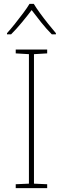

<svg xmlns="http://www.w3.org/2000/svg" viewBox="-20 -969 323 989"><path d="M223 0H61V-20L129 -23V-690L61 -694V-714H223V-694L155 -690V-23L223 -20ZM154 -949Q166 -929 186 -901.5Q206 -874 228 -846.5Q250 -819 268 -798V-792H247Q219 -820 191.5 -854.5Q164 -889 143 -917Q122 -889 93.5 -854.5Q65 -820 37 -792H16V-798Q35 -819 57 -846.5Q79 -874 99.5 -901.5Q120 -929 132 -949Z"/></svg>

Font: Noto Sans Thaana Thin
Style: Regular
Weight: 100
Designer: David Williams
Foundry: Google Inc.
Version: Version 3.001; ttfautohint (v1.8.4.7-5d5b)